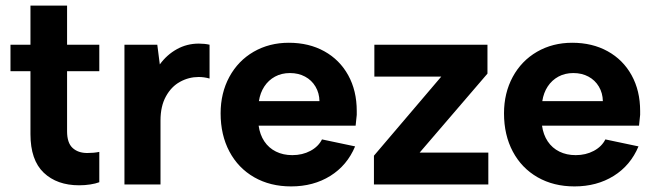

<svg xmlns="http://www.w3.org/2000/svg" viewBox="-20 -660 2341 687"><path d="M263.1 3Q184 3 136.5 -42Q89 -87.1 89 -180.2V-405.2H17.5V-500H89V-640H220V-500H335.3V-405.2H220V-190.2Q220 -148.8 239.7 -130.7Q259.4 -112.5 292.3 -112.5Q315.8 -112.5 335.3 -116.5V-8Q322.3 -3 303 0Q283.7 3 263.1 3Z M425.3 -500H542.8L551.8 -429.5Q576.8 -464 612.8 -484Q648.8 -504 691.3 -504Q712.3 -504 729.8 -500V-379Q710.4 -384.5 690.8 -384.5Q655.8 -384.5 624.6 -367.5Q593.3 -350.6 573.8 -315.3Q554.3 -280.1 554.3 -229.1V0H425.3Z M769.4 -254.5Q769.4 -327 800.6 -384.8Q831.9 -442.5 887.6 -474.8Q943.4 -507 1013.4 -507Q1085.5 -507 1140.5 -476.5Q1195.5 -446 1226 -390.7Q1256.5 -335.5 1256.5 -262.9V-248.9Q1255.5 -237.9 1254.5 -229.9Q1253.5 -222 1252.5 -210.4H905.4Q909.9 -178.1 925.8 -154.2Q941.8 -130.3 967.5 -117.6Q993.1 -104.9 1026 -104.9Q1061.9 -104.9 1090.5 -120.1Q1119.1 -135.3 1132.1 -161.2L1250.6 -136.2Q1222.1 -68.1 1161.8 -30.5Q1101.5 7 1021.5 7Q946.9 7 889.6 -25.7Q832.4 -58.5 800.9 -117.7Q769.4 -177 769.4 -254.5ZM1017.5 -398.6Q987.6 -398.6 964.1 -385.9Q940.7 -373.2 925.8 -350.6Q910.9 -327.9 906.4 -298.1H1123.1Q1122.6 -326.9 1108.9 -350.1Q1095.2 -373.2 1071.5 -385.9Q1047.9 -398.6 1017.5 -398.6Z M1318 -102.9 1559 -386H1319.5V-500H1724.2V-396.6L1481.6 -114H1727.3V0H1318Z M1783.4 -254.5Q1783.4 -327 1814.6 -384.8Q1845.9 -442.5 1901.6 -474.8Q1957.4 -507 2027.4 -507Q2099.5 -507 2154.5 -476.5Q2209.5 -446 2240 -390.7Q2270.5 -335.5 2270.5 -262.9V-248.9Q2269.5 -237.9 2268.5 -229.9Q2267.5 -222 2266.5 -210.4H1919.4Q1923.9 -178.1 1939.8 -154.2Q1955.8 -130.3 1981.5 -117.6Q2007.1 -104.9 2040 -104.9Q2075.9 -104.9 2104.5 -120.1Q2133.1 -135.3 2146.1 -161.2L2264.6 -136.2Q2236.1 -68.1 2175.8 -30.5Q2115.5 7 2035.5 7Q1960.9 7 1903.6 -25.7Q1846.4 -58.5 1814.9 -117.7Q1783.4 -177 1783.4 -254.5ZM2031.5 -398.6Q2001.6 -398.6 1978.1 -385.9Q1954.7 -373.2 1939.8 -350.6Q1924.9 -327.9 1920.4 -298.1H2137.1Q2136.6 -326.9 2122.9 -350.1Q2109.2 -373.2 2085.5 -385.9Q2061.9 -398.6 2031.5 -398.6Z"/></svg>

Font: AF Albert Sans Medium
Style: Regular
Weight: 500
Designer: Andreas Rasmussen
Foundry: a.Foundry
Version: Version 1.300;Glyphs 3.2 (3231)